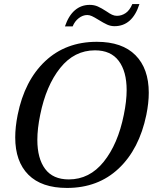

<svg xmlns="http://www.w3.org/2000/svg" viewBox="-20 -916 753 946"><path d="M422 -892Q444 -892 462 -884Q480 -876 503 -861Q520 -849 532 -843.5Q544 -838 556 -838Q579 -838 599 -851.5Q619 -865 632 -896H667Q632 -787 544 -787Q525 -787 507.5 -795Q490 -803 466 -818Q445 -831 433 -836.5Q421 -842 410 -842Q388 -842 368 -826.5Q348 -811 338 -786H300Q318 -839 349 -865.5Q380 -892 422 -892ZM55 -239Q55 -290 67 -350Q101 -519 202.5 -614.5Q304 -710 457 -710Q582 -710 647.5 -644Q713 -578 713 -459Q713 -409 701 -350Q666 -181 564.5 -85.5Q463 10 310 10Q185 10 120 -55Q55 -120 55 -239ZM590 -350Q604 -418 604 -472Q604 -564 565 -616Q526 -668 448 -668Q346 -668 276.5 -581Q207 -494 178 -350Q164 -282 164 -227Q164 -135 202.5 -83.5Q241 -32 319 -32Q421 -32 491 -119Q561 -206 590 -350Z"/></svg>

Font: Trirong Medium
Style: Italic
Weight: 500
Italic angle: -12°
Designer: Katatrad Team
Foundry: CadsonDemak
Version: Version 1.001